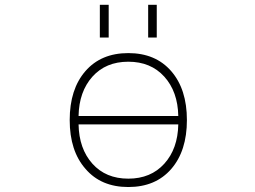

<svg xmlns="http://www.w3.org/2000/svg" viewBox="-20 -752 1040 784"><path d="M300.8 -278.3H708Q706.1 -377.9 650.9 -439Q595.7 -500 503.9 -500Q412.1 -500 357.4 -439Q302.7 -377.9 300.8 -278.3ZM300.8 -244.1Q302.7 -144.5 357.4 -83.5Q412.1 -22.5 503.9 -22.5Q595.7 -22.5 650.9 -83.5Q706.1 -144.5 708 -244.1ZM329.1 -62.5Q264.6 -135.7 264.6 -261.7Q264.6 -387.7 328.6 -461.4Q392.6 -535.2 503.9 -535.2Q615.2 -535.2 679.2 -461.4Q743.2 -387.7 743.2 -261.7Q743.2 -135.7 679.2 -62Q615.2 11.7 503.9 11.7Q392.6 11.7 329.1 -62.5ZM387.7 -598.6V-732.4H423.8V-598.6ZM585 -598.6V-732.4H620.1V-598.6Z"/></svg>

Font: Gen Shin Gothic Monospace ExtraLight
Style: Regular
Weight: 200
Designer: [Source Han Sans]
Ryoko NISHIZUKA  (kana & ideographs); Paul D. Hunt (Latin, Greek & Cyrillic); Wenlong ZHANG  (bopomofo
Version: Version 1.002.20150607